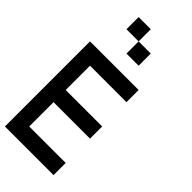

<svg xmlns="http://www.w3.org/2000/svg" viewBox="-309 -1159 1117 1117"><g transform="rotate(45 250.0 -600.0)"><path d="M0 -100V-800H400V-700H100V-500H400V-400H100V-200H400V-100ZM100 -1100H200V-1000H100ZM200 -1000H300V-900H200Z"/></g></svg>

Font: GalmuriMono9 Regular
Style: Regular
Weight: 400
Designer: Lee Minseo (quiple)
Version: Version 2.399;hotconv 1.1.1;makeotfexe 2.6.0 DEVELOPMENT